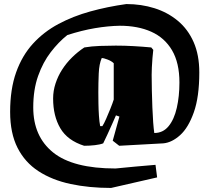

<svg xmlns="http://www.w3.org/2000/svg" viewBox="-20 -707 1033 947"><path d="M528 220Q419 220 328 200.5Q237 181 170 137.5Q103 94 66.5 22Q30 -50 30 -155Q30 -267 59.5 -350Q89 -433 142.5 -491.5Q196 -550 268 -588.5Q340 -627 425 -650.5Q510 -674 603 -687Q677 -687 742 -666.5Q807 -646 857 -604.5Q907 -563 935 -499.5Q963 -436 963 -350Q963 -229 936 -153Q909 -77 868.5 -40.5Q828 -4 786 0Q731 3 677 6Q623 9 568 12L536 -13Q544 -43 552.5 -72.5Q561 -102 569 -132L552 -138Q545 -122 533 -95Q521 -68 509 -42Q497 -16 489 0Q474 6 448 9Q422 12 395 12Q313 -14 277.5 -74.5Q242 -135 242 -221Q242 -259 254 -295.5Q266 -332 286 -363Q307 -396 335.5 -424Q364 -452 396 -473Q431 -479 473.5 -480.5Q516 -482 551 -482Q595 -482 639 -479.5Q683 -477 726 -473L736 -461Q734 -445 732 -421Q730 -397 729 -374.5Q728 -352 728 -338Q728 -302 729 -260.5Q730 -219 731.5 -178Q733 -137 735.5 -104Q738 -71 741 -51Q784 -51 811.5 -84.5Q839 -118 852 -175Q865 -232 865 -300Q865 -397 828.5 -459Q792 -521 726 -550.5Q660 -580 571 -580Q513 -579 448 -568Q383 -557 312 -534Q269 -500 230.5 -450Q192 -400 168 -332.5Q144 -265 144 -177Q144 -34 242 45Q340 124 550 124Q600 119 649 114.5Q698 110 747 106L755 168Q698 181 641.5 194Q585 207 528 220ZM485 -85Q493 -97 503.5 -121Q514 -145 524.5 -171Q535 -197 541 -216V-395Q530 -406 510 -413.5Q490 -421 482 -421Q469 -392 467 -344.5Q465 -297 465 -252Q465 -229 465.5 -197.5Q466 -166 468 -136Q470 -106 474 -85Z"/></svg>

Font: Labrada Black
Style: Regular
Weight: 900
Designer: Mercedes Jáuregui
Foundry: Omnibus-Type Team
Version: Version 1.000; ttfautohint (v1.8.4.7-5d5b)